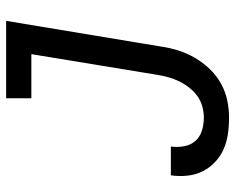

<svg xmlns="http://www.w3.org/2000/svg" viewBox="-92 -684 783 640"><g transform="rotate(-90 300.0 -363.5)"><path d="M228 8Q200 8 173 4Q146 0 122.5 -10.5Q99 -21 80 -39Q61 -57 49.5 -80Q38 -103 35 -130.5Q32 -158 36 -185Q36 -185 36 -185.5Q36 -186 37 -186H132Q132 -186 132 -185.5Q132 -185 132 -185Q129 -164 133 -142Q137 -120 150.5 -104.5Q164 -89 185 -82.5Q206 -76 228 -76Q246 -76 265 -81Q284 -86 300 -97.5Q316 -109 328.5 -125Q341 -141 349.5 -158.5Q358 -176 363 -194.5Q368 -213 371 -231L440 -651H293V-735H551L465 -217Q461 -189 452 -160.5Q443 -132 427.5 -105.5Q412 -79 390.5 -56.5Q369 -34 342 -19Q315 -4 286 2Q257 8 228 8Z"/></g></svg>

Font: Iosevka Curly Medium Extended
Style: Italic
Weight: 500
Width: 7
Italic angle: -9°
Monospace: yes
Designer: Belleve Invis
Foundry: Belleve Invis
Version: Version 11.1.0; ttfautohint (v1.8.3)